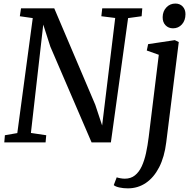

<svg xmlns="http://www.w3.org/2000/svg" viewBox="-20 -789 1066 1064"><path d="M3.8 0 7.1 -39.6 75.9 -51.5 161.5 -688.7 89.9 -699 96.5 -743H280.6L507.9 -208.5L546 -93.6L618.4 -689.4L541.6 -699L546.6 -743H768.5L764.9 -699L689.8 -688.7L594.5 0H487.4L259 -530.5L219.7 -652.7L151.3 -52.2L236.2 -39.6L232.6 0ZM901.3 -0.7Q891.3 80.9 861.9 138Q832.5 195 788.2 224.9Q743.9 254.8 688.4 254.8Q663.3 254.8 641.3 249.9Q619.3 245.1 610.4 236.8L626.8 193.7Q633.8 196.4 647 198.8Q660.2 201.2 671.5 201.2Q705 201.2 727.8 182.8Q750.7 164.5 765.5 132.5Q780.3 100.4 789.3 58.8Q798.3 17.2 804 -29.2L860 -485.4L793.4 -509.1L800.9 -544.4L948.8 -566.6L970.7 -556ZM938.8 -632.1Q913.5 -632.1 897.2 -649.1Q880.8 -666.2 881.4 -694.6Q882.1 -727 902.2 -748.1Q922.2 -769.3 951.8 -769.3Q977.1 -769.3 992.5 -752.8Q1007.9 -736.3 1007.8 -710.2Q1007.7 -675.7 988.2 -653.9Q968.7 -632.1 938.8 -632.1Z"/></svg>

Font: Merriweather Light
Style: Italic
Weight: 300
Italic angle: -7.8°
Designer: Eben Sorkin
Foundry: Eben Sorkin
Version: Version 2.101